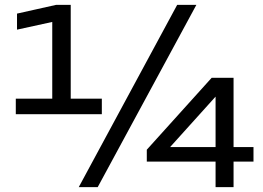

<svg xmlns="http://www.w3.org/2000/svg" viewBox="-20 -770 1082 790"><path d="M271 -750V-335H195V-729L242 -690L50 -648V-714L211 -750ZM45 -364H399V-300H45ZM709 -750H788L382 0H304ZM941 -450V0H867V-419H909L653 -135L640 -165H1023V-105H584V-154L851 -450Z"/></svg>

Font: Unbounded Light
Style: Regular
Weight: 300
Designer: Luke Prowse, Jean-Baptiste Morizot, Fátima Lázaro, Florian Runge
Foundry: NaN
Version: Version 1.700